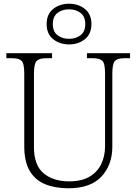

<svg xmlns="http://www.w3.org/2000/svg" viewBox="-20 -999 732 1029"><path d="M347 10Q275 10 221.5 -12Q168 -34 139 -83.5Q110 -133 110 -215V-605Q110 -659 95.5 -673Q81 -687 45 -687H14V-714H259V-687H227Q191 -687 176.5 -672.5Q162 -658 162 -604V-210Q162 -114 213.5 -70.5Q265 -27 351 -27Q417 -27 459.5 -52Q502 -77 522.5 -119.5Q543 -162 543 -215V-605Q543 -659 528.5 -673Q514 -687 478 -687H446V-714H677V-687H646Q610 -687 596 -672.5Q582 -658 582 -604V-213Q582 -115 523.5 -52.5Q465 10 347 10ZM350 -761Q300 -761 265 -789Q230 -817 230 -870Q230 -923 265 -951Q300 -979 350 -979Q400 -979 435 -951Q470 -923 470 -870Q470 -817 435 -789Q400 -761 350 -761ZM350 -791Q387 -791 412 -810.5Q437 -830 437 -870Q437 -910 412 -929.5Q387 -949 350 -949Q313 -949 288 -929.5Q263 -910 263 -870Q263 -830 288 -810.5Q313 -791 350 -791Z"/></svg>

Font: Noto Serif Tibetan ExtraLight
Style: Regular
Weight: 200
Designer: Monotype Design Team
Foundry: Monotype Imaging Inc.
Version: Version 2.103; ttfautohint (v1.8.4.7-5d5b)